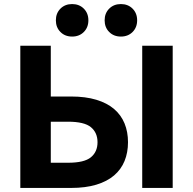

<svg xmlns="http://www.w3.org/2000/svg" viewBox="-20 -925 950 945"><path d="M80 -700H230V-450H330Q401 -450 454 -434Q507 -418 541.5 -388.5Q576 -359 593 -317.5Q610 -276 610 -225Q610 -174 593 -132.5Q576 -91 541.5 -61.5Q507 -32 454 -16Q401 0 330 0H80ZM315 -124Q395 -124 427.5 -151Q460 -178 460 -225Q460 -272 427.5 -299Q395 -326 315 -326H230V-124ZM680 -700H830V0H680ZM335 -745Q300 -745 277.5 -767.5Q255 -790 255 -825Q255 -860 277.5 -882.5Q300 -905 335 -905Q370 -905 392.5 -882.5Q415 -860 415 -825Q415 -790 392.5 -767.5Q370 -745 335 -745ZM575 -745Q540 -745 517.5 -767.5Q495 -790 495 -825Q495 -860 517.5 -882.5Q540 -905 575 -905Q610 -905 632.5 -882.5Q655 -860 655 -825Q655 -790 632.5 -767.5Q610 -745 575 -745Z"/></svg>

Font: Golos Text DemiBold
Style: Regular
Weight: 600
Designer: A.Korolkova, Vitaly Kuzmin
Foundry: ParaType Ltd
Version: Version 2.002